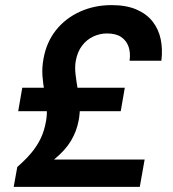

<svg xmlns="http://www.w3.org/2000/svg" viewBox="-20 -732 676 752"><path d="M33.6 0 47.7 -78Q77.9 -104.3 100.5 -130.6Q123.1 -156.9 138.3 -187.5Q153.4 -218.1 160.2 -257Q165.6 -287.5 162.5 -316.2Q159.4 -345 154.1 -374Q148.7 -403 146.3 -434.6Q143.9 -466.2 150.3 -501.7Q161.9 -566.7 199 -613.5Q236.2 -660.4 293 -686.2Q349.8 -712 416.9 -712Q474 -712 513.7 -695.1Q553.4 -678.2 577.2 -648.3Q601 -618.3 609.3 -579Q617.6 -539.6 612 -494.1H487.5Q491.9 -524.9 483.6 -548.9Q475.3 -573 454.6 -587Q433.8 -601 399.2 -601Q371.2 -601 345.6 -589.1Q319.9 -577.2 301.7 -553.5Q283.4 -529.7 276.8 -493.6Q272.5 -468.6 275.8 -441.4Q279 -414.1 284.1 -384.8Q289.2 -355.4 291.8 -324.6Q294.4 -293.8 288.4 -261.9Q280.6 -218.2 258 -180.5Q235.5 -142.8 191.5 -107.1H546.5L527.5 0ZM51.3 -296.5 67.2 -388.3H468.8L452.9 -296.5Z"/></svg>

Font: DM Sans 9pt
Style: Italic
Weight: 400
Italic angle: -10°
Designer: Colophon Foundry, Jonny Pinhorn
Foundry: Colophon Foundry
Version: Version 4.004